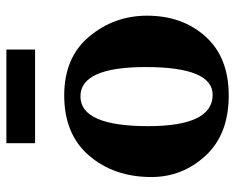

<svg xmlns="http://www.w3.org/2000/svg" viewBox="-87 -632 729 595"><g transform="rotate(-90 277.5 -334.5)"><path d="M279.3 9.8Q158.7 9.8 92.5 -62Q26.4 -133.8 26.4 -230Q26.4 -345.2 92.5 -422.6Q158.7 -500 279.3 -500Q397 -500 461.7 -422.6Q526.4 -345.2 526.4 -243.2Q526.4 -133.8 461.7 -62Q397 9.8 279.3 9.8ZM281.2 -40Q367.2 -40 367.2 -247.6Q367.2 -449.7 276.4 -449.7Q184.1 -449.7 184.1 -240.2Q184.1 -40 281.2 -40ZM421.4 -590.3H131.3V-679.2H421.4Z"/></g></svg>

Font: Munson
Style: Bold
Weight: 700
Designer: Paul James MIller
Foundry: High-Logic / Made with FontCreator
Version: Version 2.10;May 5, 2019;FontCreator 11.5.0.2430 64-bit